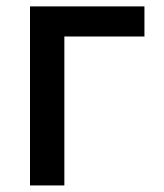

<svg xmlns="http://www.w3.org/2000/svg" viewBox="-20 -565 501 585"><path d="M420.1 -545.5H71.4V0H176.1V-453.8H420.1Z"/></svg>

Font: Margiela Sans Medium
Style: Regular
Weight: 500
Designer: Stefan Endress, Andreas Faust
Version: Version 1.100;FEAKit 1.0